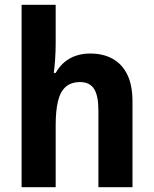

<svg xmlns="http://www.w3.org/2000/svg" viewBox="-20 -780 640 800"><path d="M212 -600Q212 -564 209.5 -530Q207 -496 204 -476H212Q227 -503 248.5 -521Q270 -539 297 -548Q324 -557 356 -557Q410 -557 449.5 -535Q489 -513 510.5 -469Q532 -425 532 -357V0H390V-321Q390 -381 372 -409.5Q354 -438 314 -438Q276 -438 253.5 -418Q231 -398 221.5 -358Q212 -318 212 -259V0H70V-760H212Z"/></svg>

Font: Noto Sans SemiCondensed
Style: Regular
Weight: 400
Width: 4
Version: Version 2.013